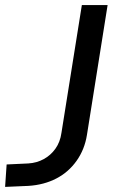

<svg xmlns="http://www.w3.org/2000/svg" viewBox="-47 -725 475 753"><path d="M-27 8 -21 -80 64 -84Q97 -86 124.5 -101Q152 -116 170.5 -142Q189 -168 194 -204L274 -705H375L294 -196Q285 -139 253.5 -94.5Q222 -50 174 -25Q126 0 65 4Z"/></svg>

Font: Nunito Sans 7pt Medium
Style: Italic
Weight: 500
Italic angle: -9°
Designer: Vernon Adams
Foundry: Vernon Adams
Version: Version 3.101;gftools[0.9.27]